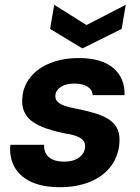

<svg xmlns="http://www.w3.org/2000/svg" viewBox="-20 -765 581 797"><path d="M229 12Q155 12 107.5 -11Q60 -34 39 -74Q18 -114 23 -164H163Q162 -144 170.5 -128Q179 -112 198 -103Q217 -94 246 -94Q272 -94 290.5 -101.5Q309 -109 320 -122Q331 -135 333 -152Q335 -171 325 -182.5Q315 -194 294.5 -201Q274 -208 245 -212Q206 -220 172.5 -231.5Q139 -243 115.5 -259.5Q92 -276 80.5 -301.5Q69 -327 73 -362Q77 -409 107.5 -446Q138 -483 189.5 -503.5Q241 -524 307 -524Q402 -524 450.5 -482.5Q499 -441 497 -370H365Q363 -393 343 -405.5Q323 -418 289 -418Q254 -418 233 -404.5Q212 -391 210 -370Q208 -356 217 -345Q226 -334 246.5 -326.5Q267 -319 301 -313Q346 -304 380.5 -293Q415 -282 437.5 -265.5Q460 -249 469.5 -224.5Q479 -200 475 -164Q469 -110 436.5 -70Q404 -30 350.5 -9Q297 12 229 12ZM502 -745 485 -645 322 -564 188 -645 205 -745 339 -661Z"/></svg>

Font: DM Sans 12pt ExtraBold
Style: Italic
Weight: 800
Italic angle: -10°
Version: Version 4.004;gftools[0.9.30]